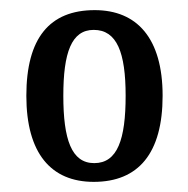

<svg xmlns="http://www.w3.org/2000/svg" viewBox="-20 -739 372 379"><path d="M165 -380C253 -380 301 -436 301 -550C301 -664 250 -719 167 -719C78 -719 32 -664 32 -550C32 -436 81 -380 165 -380ZM166 -417C121 -417 105 -464 105 -550C105 -635 121 -680 165 -680C211 -680 228 -635 228 -550C228 -464 212 -417 166 -417Z"/></svg>

Font: Noto Serif Bengali ExtraCondensed Medium
Style: Regular
Weight: 500
Width: 2
Designer: Juan Bruce, Universal Thirst, Indian Type Foundry and the Monotype Design Team.
Foundry: Monotype Imaging Inc.
Version: Version 2.003